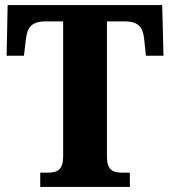

<svg xmlns="http://www.w3.org/2000/svg" viewBox="-20 -734 667 754"><path d="M138 0H490V-56H462C426 -56 400 -63 400 -119V-650H469C525 -650 541 -626 546 -582L553 -515H622L617 -714H10L6 -515H74L82 -582C87 -626 104 -650 159 -650H228V-121C228 -64 203 -56 166 -56H138Z"/></svg>

Font: Noto Serif Hebrew SemiCondensed ExtraBold
Style: Regular
Weight: 800
Width: 4
Designer: Monotype Design Team
Foundry: Monotype Imaging Inc.
Version: Version 2.004